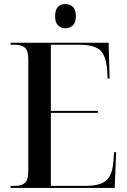

<svg xmlns="http://www.w3.org/2000/svg" viewBox="-20 -924 626 944"><path d="M32 0V-10H53Q86 -10 102.5 -24.5Q119 -39 119 -80V-634Q119 -675 102.5 -689.5Q86 -704 53 -704H32V-714H514L519 -538H509L507 -577Q502 -650 472.5 -677Q443 -704 370 -704H230V-379H461V-369H230V-10H398Q473 -10 503 -37Q533 -64 538 -134L541 -176H551L544 0ZM301 -785Q280 -785 265.5 -799Q251 -813 251 -844Q251 -877 265.5 -890.5Q280 -904 301 -904Q323 -904 338 -890.5Q353 -877 353 -844Q353 -813 338 -799Q323 -785 301 -785Z"/></svg>

Font: Noto Serif Display SemiCondensed Medium
Style: Regular
Weight: 500
Width: 4
Designer: Monotype Design Team
Foundry: Monotype Imaging Inc.
Version: Version 2.009